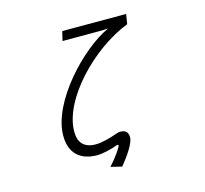

<svg xmlns="http://www.w3.org/2000/svg" viewBox="-123 -917 1245 1167"><g transform="rotate(-15 500.0 -333.0)"><path d="M505 112C548 60 597 -10 597 -47V-50C597 -91 566 -96 549 -96H544C537 -96 524 -91 517 -89C480 -76 427 -60 386 -60C311 -60 278 -100 278 -168C278 -370 529 -628 758 -716L768 -778H366L352 -719H522C547 -719 614 -719 639 -721C467 -644 207 -373 207 -161C207 4 346 6 378 6C415 6 481 -12 500 -20C504 -22 508 -23 511 -23C515 -23 517 -21 517 -18C517 -9 479 48 435 95Z"/></g></svg>

Font: LINE Seed JP App_OTF Regular
Style: Regular
Weight: 400
Designer: LY Corporation & Fontrix & Fontworks
Version: Version 1.002